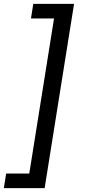

<svg xmlns="http://www.w3.org/2000/svg" viewBox="-57 -796 453 998"><path d="M83 182H175L328 -776H236ZM-37 182H131L143 106H-25ZM104 -700H272L284 -776H116Z"/></svg>

Font: Sora Variable Italic
Style: Regular
Weight: 400
Designer: Jonathan Barnbrook, Julián Moncada
Foundry: Barnbrook Fonts
Version: Version 2.000